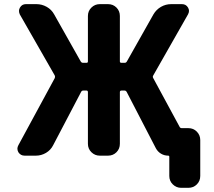

<svg xmlns="http://www.w3.org/2000/svg" viewBox="-20 -775 1040 933"><path d="M860.4 137.7Q836.9 137.7 819.8 121.1Q802.7 104.5 802.7 80.1V-12.7Q802.7 -18.6 797.9 -18.6Q778.3 -18.6 762.2 -28.3Q746.1 -38.1 737.3 -54.7L595.7 -328.1Q591.8 -335 585 -335H570.3Q562.5 -335 562.5 -327.1V-76.2Q562.5 -51.8 545.9 -35.2Q529.3 -18.6 504.9 -18.6H464.8Q441.4 -18.6 424.3 -35.2Q407.2 -51.8 407.2 -76.2V-327.1Q407.2 -335 400.4 -335H384.8Q377 -335 374 -328.1L238.3 -69.3Q226.6 -45.9 203.6 -32.2Q180.7 -18.6 154.3 -18.6H99.6Q80.1 -18.6 69.3 -35.2Q64.5 -43.9 64.5 -52.7Q64.5 -60.5 69.3 -69.3L246.1 -395.5Q249 -402.3 246.1 -408.2L76.2 -705.1Q72.3 -713.9 72.3 -722.2Q72.3 -730.5 77.1 -738.3Q86.9 -754.9 105.5 -754.9H157.2Q183.6 -754.9 207 -741.7Q230.5 -728.5 243.2 -705.1L372.1 -476.6Q376 -469.7 383.8 -469.7H400.4Q407.2 -469.7 407.2 -476.6V-697.3Q407.2 -721.7 424.3 -738.3Q441.4 -754.9 464.8 -754.9H504.9Q529.3 -754.9 545.9 -738.3Q562.5 -721.7 562.5 -697.3V-476.6Q562.5 -469.7 570.3 -469.7H585.9Q592.8 -469.7 596.7 -476.6L725.6 -705.1Q739.3 -728.5 762.2 -741.7Q785.2 -754.9 811.5 -754.9H864.3Q883.8 -754.9 893.6 -738.3Q898.4 -730.5 898.4 -722.2Q898.4 -713.9 893.6 -705.1L724.6 -408.2Q720.7 -402.3 724.6 -395.5L852.5 -159.2Q855.5 -152.3 863.3 -152.3H895.5Q919.9 -152.3 936.5 -135.3Q953.1 -118.2 953.1 -94.7V80.1Q953.1 104.5 936.5 121.1Q919.9 137.7 895.5 137.7Z"/></svg>

Font: Rounded Mgen+ 1m bold
Style: Bold
Weight: 700
Designer: [Source Han Sans]
Ryoko NISHIZUKA  (kana & ideographs); Paul D. Hunt (Latin, Greek & Cyrillic); Wenlong ZHANG  (bopomofo
Version: Version 1.059.20150602